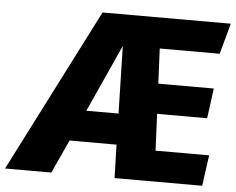

<svg xmlns="http://www.w3.org/2000/svg" viewBox="-111 -755 1001 814"><g transform="rotate(5 389.5 -347.5)"><path d="M548 -564 555 -415H791L774 -287H561L568 -131H796L778 0H405L401 -142H201L136 0H-61L293 -695H839L803 -564ZM398 -274 391 -561 261 -274Z"/></g></svg>

Font: Trujillo ExtraBold
Style: Italic
Weight: 800
Italic angle: -8°
Designer: Fira Sans original fonts by bBox Type GmbH, Carrois Corporate GbR, & Edenspiekermann AG / Changes by Cristiano Sobral
Foundry: Fira Sans original fonts by bBox Type GmbH, Carrois Corporate GbR, & Edenspiekermann AG / Changes by Cristiano Sobral
Version: Version 4.301;July 28, 2020;FontCreator 13.0.0.2655 64-bit